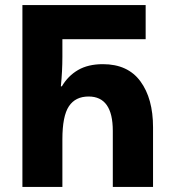

<svg xmlns="http://www.w3.org/2000/svg" viewBox="-20 -734 682 754"><path d="M68 0H225V-187Q225 -278 250.5 -316.5Q276 -355 328 -355Q423 -355 423 -220V0H581V-234Q581 -347 531.5 -414.5Q482 -482 384 -482Q326 -482 286.5 -459Q247 -436 223 -395H219Q225 -455 225 -511V-580H552V-714H68Z"/></svg>

Font: Noto Sans Georgian Condensed Extra
Style: Regular
Weight: 800
Width: 3
Designer: Monotype Design Team
Foundry: Monotype Imaging Inc.
Version: Version 1.901